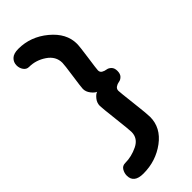

<svg xmlns="http://www.w3.org/2000/svg" viewBox="-257 -802 856 856"><g transform="rotate(-45 171.5 -374.0)"><path d="M318 -386Q318 -367 308.5 -357.5Q299 -348 288 -346.5Q277 -345 267.5 -338.5Q258 -332 258 -320Q258 -311 267 -234Q276 -157 276 -138Q276 -70 215.5 -25Q155 20 76 20Q17 20 17 -26Q17 -42 25.5 -56.5Q34 -71 52 -71Q92 -71 131 -90Q170 -109 170 -149Q170 -163 161 -241Q152 -319 152 -331Q152 -350 164.5 -365.5Q177 -381 188 -384Q177 -388 164.5 -404Q152 -420 152 -438Q152 -448 161 -510Q170 -572 170 -585Q170 -626 132.5 -651.5Q95 -677 52 -677Q36 -677 26.5 -690.5Q17 -704 17 -721Q17 -741 31 -754.5Q45 -768 75 -768Q152 -768 214 -716.5Q276 -665 276 -599Q276 -582 267 -519.5Q258 -457 258 -449Q258 -437 267.5 -431.5Q277 -426 288 -424.5Q299 -423 308.5 -413.5Q318 -404 318 -386Z"/></g></svg>

Font: AkaAcidDosis
Style: SemiBold
Weight: 600
Designer: Edgar Tolentino, Pablo Impallari, Igino Marini, Cyberella
Foundry: Edgar Tolentino, Pablo Impallari, Igino Marini, Cyberella
Version: Version 1.007